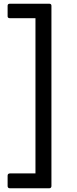

<svg xmlns="http://www.w3.org/2000/svg" viewBox="-20 -830 417 1034"><path d="M245 184C253 184 257 179 257 172V-799C257 -806 253 -810 245 -810H33C25 -810 21 -806 21 -799V-742C21 -736 25 -732 33 -732H171V104H33C25 104 21 109 21 116V172C21 179 25 184 33 184Z"/></svg>

Font: LINE Seed JP App_OTF Regular
Style: Regular
Weight: 400
Designer: LY Corporation & Fontrix & Fontworks
Version: Version 1.002